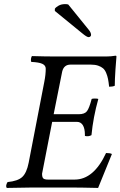

<svg xmlns="http://www.w3.org/2000/svg" viewBox="-20 -923 593 945"><path d="M244.1 -360.8H367.2Q397 -360.8 408.2 -376Q419.4 -391.1 431.2 -436Q435.1 -438 446.8 -438Q460 -438 463.9 -436Q438.5 -345.2 430.2 -257.8Q415 -249.5 397.9 -253.9V-259.8Q397.9 -290.5 387.7 -306.9Q377.4 -323.2 358.9 -323.2H236.8L187 -67.9Q187 -50.8 193.1 -44.9Q199.2 -39.1 216.8 -39.1H347.2Q441.4 -39.1 502 -169.9Q522.5 -169.9 530.8 -165Q527.8 -158.2 462.9 2Q460.4 2 439.5 1.5Q418.5 1 389.6 0.5Q360.8 0 340.8 0H134.8Q103 0 13.2 2Q5.9 -8.3 17.1 -26.9Q67.9 -31.7 89.6 -52Q111.3 -72.3 121.1 -122.1L198.2 -521Q205.1 -555.7 205.1 -585Q205.1 -601.1 188.2 -608.9Q171.4 -616.7 133.8 -618.2Q130.9 -626.5 132.8 -635.5Q134.8 -644.5 137.2 -647Q203.6 -645 251 -645H502.9Q525.9 -645 548.8 -648.9Q553.2 -648.9 553.2 -645Q551.8 -633.8 548.3 -581.5Q544.9 -529.3 544.9 -501Q535.2 -496.1 517.1 -496.1Q514.6 -519.5 511.7 -534.2Q508.8 -548.8 502.7 -563.7Q496.6 -578.6 487.3 -586.7Q478 -594.7 462.9 -599.9Q447.8 -605 426.8 -605H327.1Q294.4 -605 286.1 -570.8ZM315.9 -900.9 418 -774.9Q428.2 -762.2 428.2 -751Q428.2 -746.6 424.6 -743.4Q420.9 -740.2 416 -740.2Q407.2 -740.2 383.8 -759.8L250 -869.1V-879.9Q254.4 -887.2 268.1 -895Q281.7 -902.8 300.8 -902.8Q310.1 -902.8 315.9 -900.9Z"/></svg>

Font: Common Serif
Style: Italic
Weight: 400
Italic angle: -12°
Designer: Philipp H. Poll, Khaled Hosny
Foundry: Stefan Peev, Context Ltd.
Version: Version 1.026